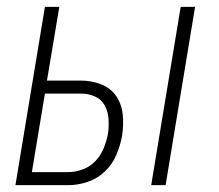

<svg xmlns="http://www.w3.org/2000/svg" viewBox="-20 -540 640 560"><path d="M421 0 507 -520H549L463 0ZM25 0 111 -520H153L117 -305H216Q247 -305 275 -294Q303 -283 319 -259.5Q335 -236 338 -205.5Q341 -175 336 -144Q331 -116 319.5 -88.5Q308 -61 286 -40Q264 -19 235.5 -9.5Q207 0 180 0ZM73 -38H179Q200 -38 221.5 -46Q243 -54 258.5 -70.5Q274 -87 282.5 -108Q291 -129 295 -150Q298 -172 296.5 -193.5Q295 -215 285.5 -232.5Q276 -250 257 -258.5Q238 -267 216 -267H111Z"/></svg>

Font: Iosevka XLt Ex Obl
Style: Regular
Weight: 200
Width: 7
Italic angle: -9°
Monospace: yes
Designer: Belleve Invis
Foundry: Belleve Invis
Version: Version 32.5.0; ttfautohint (v1.8.4)